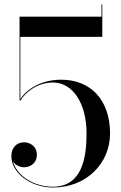

<svg xmlns="http://www.w3.org/2000/svg" viewBox="-20 -824 540 854"><path d="M435 -660V-804.5H431.5V-750H67V-377H72C88.5 -409.5 144 -457 215.5 -457C304.5 -457 365 -363.5 365 -230C365 -121.5 344.5 6.5 215.5 6.5C127.5 6.5 53 -45 38 -106C48 -89.5 68.5 -80 87 -80C116.5 -80 144 -100 144 -135C144 -175 112 -191 87 -191C56.5 -191 30.5 -170 30.5 -129C30.5 -56.5 114 10 216 10C367 10 469.5 -100 469.5 -230C469.5 -380 383 -469.5 252 -469.5C155 -469.5 90 -418.5 70.5 -381.5V-660Z"/></svg>

Font: Bodoni* 48pt
Style: Regular
Weight: 400
Version: Version 2.3